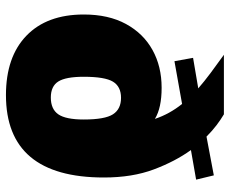

<svg xmlns="http://www.w3.org/2000/svg" viewBox="-82 -662 754 629"><g transform="rotate(90 294.5 -347.0)"><path d="M291 10Q166 10 96.5 -57Q27 -124 27 -245Q27 -326 58 -383Q89 -440 143 -470Q197 -500 267 -500Q300 -500 325.5 -494.5Q351 -489 369 -478Q353 -526 320 -567L180 -542L169 -603L269 -620Q246 -640 218.5 -660.5Q191 -681 159 -704H354Q371 -694 389.5 -680Q408 -666 427 -647L554 -671L568 -613L471 -596Q508 -545 534.5 -474.5Q561 -404 561 -311Q561 10 291 10ZM299 -137Q337 -137 354 -161.5Q371 -186 371 -245Q371 -314 354 -340.5Q337 -367 300 -367Q263 -367 247 -340.5Q231 -314 231 -245Q231 -186 246.5 -161.5Q262 -137 299 -137Z"/></g></svg>

Font: Prodigy Sans ExtraBold
Style: Regular
Weight: 800
Designer: Wei Huang
Foundry: Wei Huang
Version: Version 1.003; ttfautohint (v1.8.3)